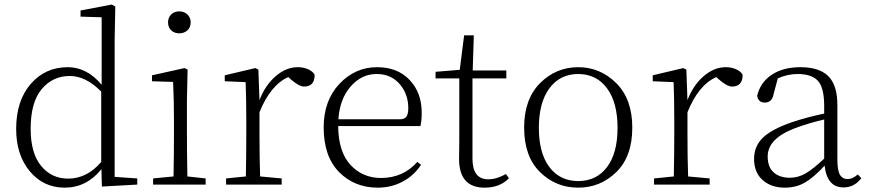

<svg xmlns="http://www.w3.org/2000/svg" viewBox="-20 -820 3860 853"><path d="M429.7 -100.6V-413.1Q361.3 -482.4 290 -482.4Q213.9 -482.4 165 -423.8Q116.2 -365.2 116.2 -248Q116.2 -139.6 162.6 -83Q209 -26.4 283.2 -26.4Q366.2 -26.4 429.7 -100.6ZM489.3 -34.2 589.8 -27.3V0L432.6 8.8L430.7 -68.4Q364.3 13.7 267.6 13.7Q172.9 13.7 112.3 -59.1Q51.8 -131.8 51.8 -247.1Q51.8 -372.1 116.2 -446.8Q180.7 -521.5 281.2 -521.5Q366.2 -521.5 431.6 -443.4V-743.2L337.9 -746.1V-773.4L476.6 -799.8L492.2 -791L489.3 -640.6Z M726.6 -720.7Q726.6 -742.2 740.7 -755.9Q754.9 -769.5 776.4 -769.5Q797.9 -769.5 812.5 -755.9Q827.1 -742.2 827.1 -720.7Q827.1 -698.2 812.5 -685.1Q797.9 -671.9 776.4 -671.9Q754.9 -671.9 740.7 -685.1Q726.6 -698.2 726.6 -720.7ZM812.5 -36.1 893.6 -27.3V0H660.2V-27.3L751 -36.1Q752.9 -145.5 752.9 -225.6V-281.2Q752.9 -378.9 749 -456.1L655.3 -459V-485.4L799.8 -517.6L813.5 -510.7L810.5 -377V-225.6Q810.5 -145.5 812.5 -36.1Z M1127.9 -510.7 1132.8 -375Q1158.2 -441.4 1204.6 -481.4Q1251 -521.5 1302.7 -521.5Q1329.1 -521.5 1350.1 -511.7Q1371.1 -502 1377.9 -487.3Q1377.9 -435.5 1331.1 -435.5Q1308.6 -435.5 1271.5 -467.8L1260.7 -477.5Q1181.6 -442.4 1132.8 -321.3V-225.6Q1132.8 -118.2 1135.7 -36.1L1231.4 -27.3V0H984.4V-27.3L1072.3 -36.1Q1074.2 -145.5 1074.2 -225.6V-281.2Q1074.2 -380.9 1071.3 -455.1L978.5 -459V-485.4L1114.3 -517.6Z M1483.4 -290H1755.9Q1777.3 -290 1785.6 -301.8Q1793.9 -313.5 1793.9 -339.8Q1793.9 -402.3 1755.4 -446.8Q1716.8 -491.2 1653.3 -491.2Q1585.9 -491.2 1537.6 -435.5Q1489.3 -379.9 1483.4 -290ZM1847.7 -259.8H1482.4Q1483.4 -145.5 1537.1 -87.4Q1590.8 -29.3 1672.9 -29.3Q1770.5 -29.3 1834 -100.6L1850.6 -87.9Q1819.3 -40 1769 -13.2Q1718.8 13.7 1658.2 13.7Q1554.7 13.7 1486.3 -55.7Q1418 -125 1418 -253.9Q1418 -373 1487.8 -447.3Q1557.6 -521.5 1655.3 -521.5Q1746.1 -521.5 1799.8 -464.8Q1853.5 -408.2 1853.5 -320.3Q1853.5 -281.2 1847.7 -259.8Z M2227.5 -46.9 2241.2 -28.3Q2201.2 13.7 2132.8 13.7Q2018.6 13.7 2019.5 -116.2Q2019.5 -127 2020 -151.9Q2020.5 -176.8 2020.5 -195.3V-471.7H1915V-501L2022.5 -509.8L2042 -663.1H2085L2080.1 -506.8H2229.5V-471.7H2079.1V-115.2Q2079.1 -23.4 2149.4 -23.4Q2186.5 -23.4 2227.5 -46.9Z M2548.8 13.7Q2449.2 13.7 2378.9 -55.7Q2308.6 -125 2308.6 -252.9Q2308.6 -379.9 2379.4 -450.7Q2450.2 -521.5 2548.8 -521.5Q2646.5 -521.5 2717.8 -450.7Q2789.1 -379.9 2789.1 -252.9Q2789.1 -125 2718.3 -55.7Q2647.5 13.7 2548.8 13.7ZM2420.9 -77.6Q2467.8 -15.6 2548.8 -15.6Q2629.9 -15.6 2676.8 -77.6Q2723.6 -139.6 2723.6 -252Q2723.6 -364.3 2676.8 -427.7Q2629.9 -491.2 2548.8 -491.2Q2467.8 -491.2 2420.9 -427.7Q2374 -364.3 2374 -252Q2374 -139.6 2420.9 -77.6Z M3029.3 -510.7 3034.2 -375Q3059.6 -441.4 3106 -481.4Q3152.3 -521.5 3204.1 -521.5Q3230.5 -521.5 3251.5 -511.7Q3272.5 -502 3279.3 -487.3Q3279.3 -435.5 3232.4 -435.5Q3210 -435.5 3172.9 -467.8L3162.1 -477.5Q3083 -442.4 3034.2 -321.3V-225.6Q3034.2 -118.2 3037.1 -36.1L3132.8 -27.3V0H2885.7V-27.3L2973.6 -36.1Q2975.6 -145.5 2975.6 -225.6V-281.2Q2975.6 -380.9 2972.7 -455.1L2879.9 -459V-485.4L3015.6 -517.6Z M3641.6 -115.2V-289.1Q3573.2 -273.4 3510.7 -250Q3390.6 -204.1 3390.6 -125Q3390.6 -78.1 3417 -54.2Q3443.4 -30.3 3489.3 -30.3Q3525.4 -30.3 3558.6 -49.3Q3591.8 -68.4 3641.6 -115.2ZM3791 -44.9 3806.6 -28.3Q3775.4 12.7 3727.5 12.7Q3654.3 12.7 3643.6 -84Q3594.7 -31.2 3555.7 -8.8Q3516.6 13.7 3466.8 13.7Q3406.2 13.7 3368.2 -20Q3330.1 -53.7 3330.1 -114.3Q3330.1 -169.9 3369.1 -208Q3408.2 -246.1 3499 -277.3Q3566.4 -299.8 3641.6 -315.4V-348.6Q3641.6 -430.7 3613.8 -460.9Q3585.9 -491.2 3523.4 -491.2Q3478.5 -491.2 3435.5 -471.7L3417 -402.3Q3410.2 -364.3 3377.9 -364.3Q3348.6 -364.3 3343.8 -394.5Q3358.4 -455.1 3409.2 -488.3Q3460 -521.5 3536.1 -521.5Q3620.1 -521.5 3660.2 -481.4Q3700.2 -441.4 3700.2 -353.5V-113.3Q3700.2 -63.5 3711.4 -43.9Q3722.7 -24.4 3746.1 -24.4Q3767.6 -24.4 3791 -44.9Z"/></svg>

Font: GenYoMin TW TTF ExtraLight
Style: Regular
Weight: 250
Version: Version 1.300